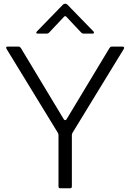

<svg xmlns="http://www.w3.org/2000/svg" viewBox="-20 -1014 702 1034"><path d="M305 0Q295 0 295 -10V-285Q295 -292 292 -298L15 -751Q13 -755 13 -757Q13 -763 22 -763H80Q87 -763 92 -756L324 -371Q327 -367 331 -367Q335 -367 338 -371L570 -756Q575 -763 582 -763H640Q646 -763 648 -759.5Q650 -756 647 -751L370 -298Q367 -292 367 -285V-10Q367 0 357 0ZM184 -833Q177 -833 175.5 -836.5Q174 -840 179 -845L319 -989Q324 -994 331 -994Q338 -994 343 -989L483 -845Q486 -842 486 -838Q486 -833 478 -833H430Q423 -833 418 -838L338 -923Q335 -927 331 -927Q327 -927 324 -923L244 -838Q239 -833 232 -833Z"/></svg>

Font: Open Sauce Two Light
Style: Regular
Weight: 300
Designer: Alfredo Marco Pradil
Foundry: Creative Sauce Fz LLC
Version: Version 1.477